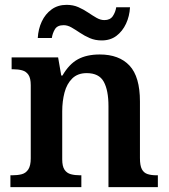

<svg xmlns="http://www.w3.org/2000/svg" viewBox="-20 -773 699 793"><path d="M23 0V-49H30Q53 -49 70 -53.5Q87 -58 97 -73.5Q107 -89 107 -119V-421Q107 -450 97.5 -464Q88 -478 71.5 -482.5Q55 -487 33 -487H28V-536H220L233 -461H238Q265 -508 301.5 -528Q338 -548 392 -548Q472 -548 515 -502Q558 -456 558 -354V-120Q558 -89 566 -74Q574 -59 589.5 -54Q605 -49 627 -49H632V0H428V-335Q428 -400 408.5 -435.5Q389 -471 338 -471Q301 -471 278.5 -449Q256 -427 246.5 -391Q237 -355 237 -313V-115Q237 -86 246.5 -72Q256 -58 272.5 -53.5Q289 -49 311 -49H316V0ZM400 -606Q373 -606 351 -615.5Q329 -625 310.5 -637.5Q292 -650 275.5 -659.5Q259 -669 243 -669Q217 -669 207 -652.5Q197 -636 194 -616H136Q138 -653 152.5 -684Q167 -715 193 -734Q219 -753 255 -753Q282 -753 303.5 -743.5Q325 -734 343.5 -721.5Q362 -709 378.5 -699.5Q395 -690 411 -690Q435 -690 446 -706.5Q457 -723 460 -743H517Q515 -706 500.5 -675Q486 -644 461 -625Q436 -606 400 -606Z"/></svg>

Font: Noto Serif Hebrew SemiBold
Style: Regular
Weight: 600
Version: Version 2.003